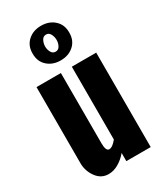

<svg xmlns="http://www.w3.org/2000/svg" viewBox="-232 -1021 954 1122"><g transform="rotate(-30 245.5 -460.5)"><path d="M42.5 -123.5V-637.2H207V-163.6Q207 -109.9 229.5 -109.9Q252 -109.9 280.8 -146V-637.2H445.3V0H280.8V-55.2Q255.9 -24.9 222.7 -5.4Q189.5 14.2 155.3 14.2Q105 14.6 73.7 -28.3Q42.5 -71.3 42.5 -123.5ZM243.7 -760.3Q262.7 -760.3 272.5 -778.3Q282.2 -796.4 282.2 -817.4Q282.2 -838.4 272.5 -856.9Q262.7 -875.5 244.1 -875.5Q224.6 -875.5 214.8 -857.4Q205.1 -839.4 204.6 -817.9Q204.6 -796.4 214.4 -778.3Q224.1 -760.3 243.7 -760.3ZM120.6 -817.9Q120.1 -871.1 155.3 -902.8Q190.4 -934.6 244.1 -934.6Q297.9 -934.6 333 -902.8Q368.2 -871.1 367.7 -817.9Q368.2 -764.6 333 -732.9Q297.9 -701.2 244.1 -701.2Q190.4 -701.2 155.3 -732.9Q120.1 -764.6 120.6 -817.9Z"/></g></svg>

Font: Oswald-Bold
Style: Bold
Weight: 700
Designer: vernon adams
Foundry: vernon adams
Version: Version 2.002; ttfautohint (v0.92.18-e454-dirty) -l 8 -r 50 